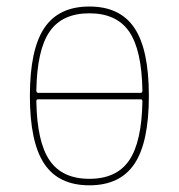

<svg xmlns="http://www.w3.org/2000/svg" viewBox="-20 -550 540 580"><path d="M94.7 -250Q89.8 -250 89.8 -244.1Q91.8 -121.1 129.9 -65.4Q168 -9.8 250 -9.8Q332 -9.8 370.1 -65.4Q408.2 -121.1 410.2 -244.1Q410.2 -250 405.3 -250ZM89.8 -276.4Q89.8 -270.5 94.7 -269.5H405.3Q410.2 -269.5 410.2 -276.4Q408.2 -399.4 370.1 -454.6Q332 -509.8 250 -509.8Q168 -509.8 129.9 -454.6Q91.8 -399.4 89.8 -276.4ZM386.2 -55.2Q342.8 9.8 250 9.8Q157.2 9.8 113.8 -55.2Q70.3 -120.1 70.3 -260.3Q70.3 -400.4 113.8 -465.3Q157.2 -530.3 250 -530.3Q342.8 -530.3 386.2 -465.3Q429.7 -400.4 429.7 -260.3Q429.7 -120.1 386.2 -55.2Z"/></svg>

Font: Rounded Mgen+ 1mn thin
Style: Regular
Weight: 100
Designer: [Source Han Sans]
Ryoko NISHIZUKA  (kana & ideographs); Paul D. Hunt (Latin, Greek & Cyrillic); Wenlong ZHANG  (bopomofo
Version: Version 1.059.20150602